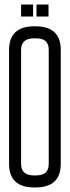

<svg xmlns="http://www.w3.org/2000/svg" viewBox="-20 -820 308 847"><path d="M248 -97Q248 7 136 7H132Q20 7 20 -97V-600Q20 -704 132 -704H136Q248 -704 248 -600ZM132 -651Q101 -651 87 -638Q73 -625 73 -600V-97Q73 -72 87 -59Q101 -46 132 -46H136Q168 -46 181.5 -59Q195 -72 195 -97V-600Q195 -626 181.5 -638.5Q168 -651 136 -651ZM73 -800H126V-747H73ZM141 -800H194V-747H141Z"/></svg>

Font: Karantina Light
Style: Regular
Weight: 300
Designer: Rony Koch
Foundry: Rony Koch
Version: Version 1.000; ttfautohint (v1.8.3)